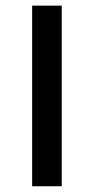

<svg xmlns="http://www.w3.org/2000/svg" viewBox="-20 -648 333 668"><path d="M194.8 0H91.8V-628.4H194.8Z"/></svg>

Font: Varta
Style: Bold
Weight: 700
Designer: Joana Correia, Viktoriya Grabowska, Eben Sorkin
Foundry: Sorkin Type
Version: Version 1.002; ttfautohint (v1.3) -l 8 -r 24 -G 200 -x 12 -H